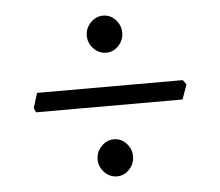

<svg xmlns="http://www.w3.org/2000/svg" viewBox="-42 -537 657 574"><g transform="rotate(-5 287.0 -250.0)"><path d="M233.4 -435.5Q233.4 -458 249.5 -474.6Q265.6 -491.2 287.1 -491.2Q308.6 -491.2 324.2 -474.6Q339.8 -458 339.8 -435.5Q339.8 -413.1 324.2 -396.5Q308.6 -379.9 287.1 -379.9Q265.6 -379.9 249.5 -396.5Q233.4 -413.1 233.4 -435.5ZM56.6 -233.4 70.3 -278.3H507.8L517.6 -264.6L502 -220.7H62.5ZM233.4 -64.5Q233.4 -86.9 249.5 -103.5Q265.6 -120.1 287.1 -120.1Q308.6 -120.1 324.2 -103.5Q339.8 -86.9 339.8 -64.5Q339.8 -42 324.2 -25.4Q308.6 -8.8 287.1 -8.8Q265.6 -8.8 249.5 -25.4Q233.4 -42 233.4 -64.5Z"/></g></svg>

Font: Comprehension Dark
Style: Regular
Weight: 700
Designer: Alfredo Marco Pradil
Foundry: Alfredo Marco Pradil
Version: 1.0